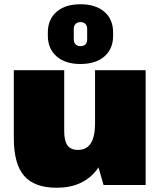

<svg xmlns="http://www.w3.org/2000/svg" viewBox="-20 -870 756 903"><path d="M282 -253Q282 -207 297.5 -186Q313 -165 347 -165Q387 -165 407 -196Q427 -227 427 -290L501 -377V-319Q501 -158 436 -72.5Q371 13 247 13Q142 13 93.5 -43Q45 -99 45 -220V-540H282ZM665 0H467L427 -139V-540H665ZM358 -569Q287 -569 246 -605Q205 -641 205 -702V-717Q205 -779 246 -814.5Q287 -850 358 -850Q430 -850 471 -814.5Q512 -779 512 -717V-702Q512 -640 471 -604.5Q430 -569 358 -569ZM358 -653Q374 -653 382 -661.5Q390 -670 390 -685V-734Q390 -749 381.5 -757.5Q373 -766 358 -766Q344 -766 335.5 -757.5Q327 -749 327 -734V-685Q327 -670 335.5 -661.5Q344 -653 358 -653Z"/></svg>

Font: Pathway Extreme SemiCondensed Black
Style: Regular
Weight: 900
Width: 4
Version: Version 1.001;gftools[0.9.26]